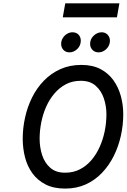

<svg xmlns="http://www.w3.org/2000/svg" viewBox="-20 -1092 742 1124"><path d="M361.5 12Q294 12 246.8 -12.2Q199.5 -36.5 169.8 -77.5Q140 -118.5 126.5 -171Q113 -223.5 113 -280Q113 -342 126.8 -404.2Q140.5 -466.5 168 -521.8Q195.5 -577 237 -619.8Q278.5 -662.5 333.2 -687.2Q388 -712 456.5 -712Q521.5 -712 568 -687.8Q614.5 -663.5 644 -622.2Q673.5 -581 687.5 -529.2Q701.5 -477.5 701.5 -423Q701.5 -359.5 687.5 -296.8Q673.5 -234 645.8 -178.5Q618 -123 577 -80Q536 -37 482 -12.5Q428 12 361.5 12ZM361 -81Q409 -81 447.2 -100.5Q485.5 -120 514.5 -153.8Q543.5 -187.5 563.2 -231.2Q583 -275 593 -324.2Q603 -373.5 603 -423Q603 -471 588 -516Q573 -561 540 -590Q507 -619 453 -619Q404.5 -619 366.2 -599Q328 -579 298.8 -544.8Q269.5 -510.5 250.2 -467Q231 -423.5 221.5 -375.2Q212 -327 212 -280Q212 -229 226.8 -183.8Q241.5 -138.5 274.2 -109.8Q307 -81 361 -81ZM557 -785.5Q535 -785.5 521.2 -800Q507.5 -814.5 507.5 -835Q507.5 -863.5 528.5 -883.2Q549.5 -903 575 -903Q596.5 -903 610 -888.8Q623.5 -874.5 623.5 -854Q623.5 -835 614 -819.5Q604.5 -804 589.2 -794.8Q574 -785.5 557 -785.5ZM386.5 -785.5Q364.5 -785.5 351.2 -800Q338 -814.5 338 -835Q338 -853.5 347.5 -869Q357 -884.5 372.2 -893.8Q387.5 -903 404 -903Q427 -903 440 -888.8Q453 -874.5 453 -854Q453 -825.5 432.8 -805.5Q412.5 -785.5 386.5 -785.5ZM347.5 -990.5 362 -1072.5H679L664.5 -990.5Z"/></svg>

Font: Overpass Medium
Style: Italic
Weight: 500
Italic angle: -10°
Designer: Delve Withrington, Dave Bailey, Thomas Jockin
Foundry: Delve Fonts LLC
Version: Version 4.000